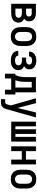

<svg xmlns="http://www.w3.org/2000/svg" viewBox="1608 -2176 783 4040"><g transform="rotate(90 2000.0 -156.5)"><path d="M60 0V-520H259Q280 -520 301 -517Q322 -514 341.5 -506.5Q361 -499 378 -486Q395 -473 407 -455.5Q419 -438 424 -417Q429 -396 429 -375Q429 -359 426 -344Q423 -329 415.5 -315Q408 -301 397 -290.5Q386 -280 373 -272Q391 -265 407 -253.5Q423 -242 434.5 -226.5Q446 -211 451 -192Q456 -173 456 -154Q456 -130 449 -107Q442 -84 428 -65.5Q414 -47 394 -34Q374 -21 351.5 -13.5Q329 -6 305.5 -3Q282 0 259 0ZM161 -313H259Q272 -313 285 -316Q298 -319 308 -327Q318 -335 323.5 -347.5Q329 -360 329 -373Q329 -386 323.5 -398.5Q318 -411 308 -418.5Q298 -426 285 -429Q272 -432 259 -432H161ZM161 -88H259Q275 -88 292 -90.5Q309 -93 323.5 -101.5Q338 -110 346.5 -124.5Q355 -139 355 -156Q355 -172 346.5 -187Q338 -202 323.5 -210.5Q309 -219 292 -222Q275 -225 259 -225H161Z M750 8Q723 8 696 3Q669 -2 645 -15Q621 -28 602.5 -48.5Q584 -69 572.5 -94Q561 -119 556.5 -146Q552 -173 552 -200V-320Q552 -347 556.5 -374Q561 -401 572.5 -426Q584 -451 602.5 -471.5Q621 -492 645 -505Q669 -518 696 -523Q723 -528 750 -528Q777 -528 804 -523Q831 -518 855 -505Q879 -492 897.5 -471.5Q916 -451 927.5 -426Q939 -401 943.5 -374Q948 -347 948 -320V-200Q948 -173 943.5 -146Q939 -119 927.5 -94Q916 -69 897.5 -48.5Q879 -28 855 -15Q831 -2 804 3Q777 8 750 8ZM750 -80Q772 -80 792.5 -89.5Q813 -99 825.5 -117Q838 -135 842.5 -156.5Q847 -178 847 -200V-320Q847 -342 842.5 -363.5Q838 -385 825.5 -403Q813 -421 792.5 -430.5Q772 -440 750 -440Q728 -440 707.5 -430.5Q687 -421 674.5 -403Q662 -385 657.5 -363.5Q653 -342 653 -320V-200Q653 -178 657.5 -156.5Q662 -135 674.5 -117Q687 -99 707.5 -89.5Q728 -80 750 -80Z M1253 8Q1229 8 1205 5Q1181 2 1158 -6Q1135 -14 1115 -27Q1095 -40 1080.5 -59Q1066 -78 1058 -101.5Q1050 -125 1050 -149Q1050 -149 1050 -149Q1050 -149 1050 -149H1151Q1151 -149 1151 -149Q1151 -149 1151 -149Q1151 -132 1161 -117Q1171 -102 1186 -94Q1201 -86 1218 -83Q1235 -80 1253 -80Q1270 -80 1287.5 -83Q1305 -86 1320.5 -94.5Q1336 -103 1345.5 -118.5Q1355 -134 1355 -152Q1355 -164 1351 -176Q1347 -188 1339 -197Q1331 -206 1320.5 -211.5Q1310 -217 1298 -220.5Q1286 -224 1274 -225Q1262 -226 1250 -226H1193V-314H1250Q1266 -314 1281.5 -317Q1297 -320 1310 -327.5Q1323 -335 1331 -349Q1339 -363 1339 -379Q1339 -394 1331.5 -407Q1324 -420 1311 -427.5Q1298 -435 1283 -437.5Q1268 -440 1253 -440Q1238 -440 1223 -437.5Q1208 -435 1195.5 -427Q1183 -419 1175 -405.5Q1167 -392 1167 -377Q1167 -377 1167 -376.5Q1167 -376 1167 -376H1066Q1066 -377 1066 -377.5Q1066 -378 1066 -379Q1066 -401 1073 -423Q1080 -445 1093 -463Q1106 -481 1125 -494Q1144 -507 1165 -514.5Q1186 -522 1208 -525Q1230 -528 1253 -528Q1275 -528 1297.5 -525.5Q1320 -523 1341 -515.5Q1362 -508 1381 -495.5Q1400 -483 1413.5 -465Q1427 -447 1433.5 -425Q1440 -403 1440 -380Q1440 -363 1436 -346.5Q1432 -330 1423 -315.5Q1414 -301 1400.5 -290Q1387 -279 1372 -272Q1390 -264 1406.5 -252.5Q1423 -241 1434.5 -225Q1446 -209 1451 -189.5Q1456 -170 1456 -150Q1456 -126 1449 -102Q1442 -78 1427 -59Q1412 -40 1391.5 -26.5Q1371 -13 1348 -5.5Q1325 2 1301 5Q1277 8 1253 8Z M1968 131H1868V0H1632V131H1532V-88H1560Q1573 -115 1582 -144.5Q1591 -174 1595.5 -204Q1600 -234 1601.5 -264.5Q1603 -295 1603 -325V-520H1924V-88H1968ZM1823 -88V-432H1703V-325Q1703 -295 1702 -264.5Q1701 -234 1697.5 -204.5Q1694 -175 1686.5 -145.5Q1679 -116 1668 -88Z M2067 215V127H2123Q2133 127 2143.5 124.5Q2154 122 2161.5 114.5Q2169 107 2173 97Q2177 87 2179 77Q2180 77 2180 77Q2180 77 2180 77L2199 6L2048 -520H2152L2252 -132L2348 -520H2452L2276 101Q2271 118 2265 134.5Q2259 151 2249 165.5Q2239 180 2224.5 190.5Q2210 201 2193 207Q2176 213 2158.5 214Q2141 215 2123 215Z M2540 0V-520H2639V-88H2701V-520H2799V-88H2861V-520H2960V0Z M3060 0V-520H3161V-311H3339V-520H3440V0H3339V-223H3161V0Z M3750 8Q3723 8 3696 3Q3669 -2 3645 -15Q3621 -28 3602.5 -48.5Q3584 -69 3572.5 -94Q3561 -119 3556.5 -146Q3552 -173 3552 -200V-320Q3552 -347 3556.5 -374Q3561 -401 3572.5 -426Q3584 -451 3602.5 -471.5Q3621 -492 3645 -505Q3669 -518 3696 -523Q3723 -528 3750 -528Q3777 -528 3804 -523Q3831 -518 3855 -505Q3879 -492 3897.5 -471.5Q3916 -451 3927.5 -426Q3939 -401 3943.5 -374Q3948 -347 3948 -320V-200Q3948 -173 3943.5 -146Q3939 -119 3927.5 -94Q3916 -69 3897.5 -48.5Q3879 -28 3855 -15Q3831 -2 3804 3Q3777 8 3750 8ZM3750 -80Q3772 -80 3792.5 -89.5Q3813 -99 3825.5 -117Q3838 -135 3842.5 -156.5Q3847 -178 3847 -200V-320Q3847 -342 3842.5 -363.5Q3838 -385 3825.5 -403Q3813 -421 3792.5 -430.5Q3772 -440 3750 -440Q3728 -440 3707.5 -430.5Q3687 -421 3674.5 -403Q3662 -385 3657.5 -363.5Q3653 -342 3653 -320V-200Q3653 -178 3657.5 -156.5Q3662 -135 3674.5 -117Q3687 -99 3707.5 -89.5Q3728 -80 3750 -80Z"/></g></svg>

Font: Iosevka SS04 Semibold
Style: Regular
Weight: 600
Monospace: yes
Designer: Belleve Invis
Foundry: Belleve Invis
Version: Version 19.0.0; ttfautohint (v1.8.4)